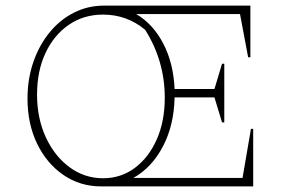

<svg xmlns="http://www.w3.org/2000/svg" viewBox="-20 -664 1029 684"><path d="M771 -228 744 -317H602Q600 -218 560.5 -142.5Q521 -67 455 -30H844L874 -205H882V0H340Q265 0 205.5 -41Q146 -82 112 -152.5Q78 -223 78 -313Q78 -383 99 -443.5Q120 -504 157 -549Q194 -594 243.5 -619Q293 -644 351 -644H872V-460H864L835 -614H465Q525 -579 561.5 -509Q598 -439 602 -347H744L771 -437H779V-228ZM112 -327Q112 -243 143 -175.5Q174 -108 227.5 -68.5Q281 -29 347 -29Q411 -29 460.5 -66Q510 -103 538.5 -167.5Q567 -232 567 -316Q567 -447 497 -558Q432 -612 347 -612Q278 -612 225 -575.5Q172 -539 142 -475Q112 -411 112 -327Z"/></svg>

Font: Piazzolla SC Thin
Style: Regular
Weight: 100
Designer: Juan Pablo del Peral
Foundry: Huerta Tipografica
Version: Version 1.330